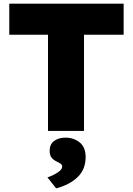

<svg xmlns="http://www.w3.org/2000/svg" viewBox="-20 -720 731 1056"><path d="M244 0V-529H31V-700H660V-529H442V0ZM289 316 241 256Q255 251 274 242Q293 233 307.5 221Q322 209 322 196Q322 187 315 181.5Q308 176 295 170Q273 160 263 146Q253 132 253 110Q253 73 278 55Q303 37 340 37Q386 37 418.5 63.5Q451 90 451 144Q451 211 407.5 253.5Q364 296 289 316Z"/></svg>

Font: Lexend Deca ExtraBold
Style: Regular
Weight: 800
Designer: Bonnie Shaver-Troup, Thomas Jockin
Foundry: Lexend
Version: Version 1.008; ttfautohint (v1.8.4.7-5d5b)